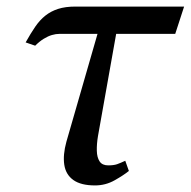

<svg xmlns="http://www.w3.org/2000/svg" viewBox="-20 -556 580 584"><path d="M87 -417 58 -427Q73 -454 87 -474.5Q101 -495 118 -508.5Q135 -522 157 -529Q179 -536 209 -536H540L513 -453H161Q150 -453 138 -449.5Q126 -446 113 -438Q100 -430 87 -417ZM269 8Q226 8 203 -8.5Q180 -25 175.5 -55Q171 -85 182 -125L289 -496H341L278 -142Q274 -118 274.5 -97.5Q275 -77 283 -65Q291 -53 309 -53Q326 -53 336 -56.5Q346 -60 361 -67L372 -36Q356 -23 328.5 -7.5Q301 8 269 8Z"/></svg>

Font: Noto Serif
Style: Italic
Weight: 400
Italic angle: -12°
Designer: Monotype Design Team
Foundry: Monotype Imaging Inc.
Version: Version 2.013